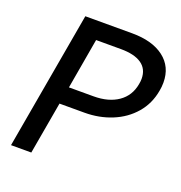

<svg xmlns="http://www.w3.org/2000/svg" viewBox="-128 -814 872 925"><g transform="rotate(20 308.0 -351.0)"><path d="M29 2H133L180 -266H308Q383 -266 448 -292.5Q513 -319 556.5 -369.5Q600 -420 612 -490Q616 -510 616 -532Q616 -613 556.5 -658.5Q497 -704 393 -704H153ZM241 -614H368Q438 -614 474.5 -588.5Q511 -563 511 -513Q511 -500 508 -485Q497 -423 448 -389Q399 -355 322 -355H196Z"/></g></svg>

Font: Geom
Style: Italic
Weight: 400
Italic angle: -10°
Version: Version 1.102